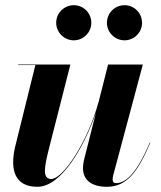

<svg xmlns="http://www.w3.org/2000/svg" viewBox="-20 -708 617 738"><path d="M391 -620.5C391 -583.5 421.5 -553 458.5 -553C496 -553 526 -583.5 526 -620.5C526 -658 496 -688 458.5 -688C421.5 -688 391 -658 391 -620.5ZM196 -620.5C196 -583.5 226.5 -553 263.5 -553C301 -553 331 -583.5 331 -620.5C331 -658 301 -688 263.5 -688C226.5 -688 196 -658 196 -620.5ZM250.5 -460H50V-458H116L37.5 -141C18 -53.5 37.5 10 124 10C216 10 304.5 -145 349 -276L304 -97.5C301 -86.5 299 -72 299 -61.5C299 -20.5 326.5 10 391 10C468 10 510.5 -49 557.5 -159L555.5 -159.5C501.5 -31.5 458.5 -4 425.5 -4C417 -4 413 -9.5 413 -17C413 -21.5 413 -27 415 -33.5L529 -460H395.5L359.5 -318C315 -155.5 220 -20 177.5 -20C142 -20 149.5 -63.5 169.5 -142Z"/></svg>

Font: Bodoni* 96pt
Style: Bold Italic
Weight: 700
Italic angle: -13°
Version: Version 2.3